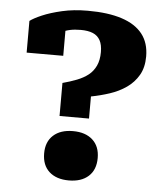

<svg xmlns="http://www.w3.org/2000/svg" viewBox="-54 -790 729 857"><g transform="rotate(5 311.0 -362.0)"><path d="M220 -412V-264H352V-363Q394 -371 435 -384.5Q476 -398 509 -421Q542 -444 562 -478.5Q582 -513 582 -562Q582 -623 550.5 -663Q519 -703 457.5 -723Q396 -743 305 -743Q242 -743 190 -731Q138 -719 102 -703.5Q66 -688 49 -675V-533H213V-664Q200 -663 191 -658Q182 -653 176 -646.5Q170 -640 168 -633Q166 -626 169 -618Q181 -629 196.5 -637.5Q212 -646 233 -650.5Q254 -655 281 -655Q314 -655 335.5 -646Q357 -637 368 -617Q379 -597 379 -564Q379 -528 367 -502.5Q355 -477 334 -460.5Q313 -444 283.5 -432.5Q254 -421 220 -412ZM286 19Q230 19 198 -10Q166 -39 166 -92Q166 -144 198 -173Q230 -202 286 -202Q342 -202 374 -173Q406 -144 406 -92Q406 -39 374 -10Q342 19 286 19Z"/></g></svg>

Font: Roboto Serif 20pt ExtraBold
Style: Regular
Weight: 800
Version: Version 1.008